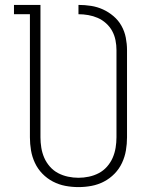

<svg xmlns="http://www.w3.org/2000/svg" viewBox="-20 -755 640 783"><path d="M300 8Q273 8 246.5 3Q220 -2 196 -14.5Q172 -27 153 -46.5Q134 -66 122.5 -90.5Q111 -115 106.5 -141.5Q102 -168 102 -195V-697H37V-735H145V-195Q145 -174 148.5 -152.5Q152 -131 160.5 -111.5Q169 -92 183.5 -75.5Q198 -59 217 -49Q236 -39 257.5 -34.5Q279 -30 300 -30Q321 -30 342.5 -34.5Q364 -39 383 -49Q402 -59 416.5 -75.5Q431 -92 439.5 -111.5Q448 -131 451.5 -152.5Q455 -174 455 -195V-551Q455 -571 451 -591Q447 -611 437.5 -628.5Q428 -646 412.5 -660Q397 -674 378.5 -682Q360 -690 340 -693.5Q320 -697 300 -697V-735Q326 -735 351.5 -731Q377 -727 400 -716.5Q423 -706 443 -689Q463 -672 475.5 -649.5Q488 -627 493 -601.5Q498 -576 498 -551V-195Q498 -168 493.5 -141.5Q489 -115 477.5 -90.5Q466 -66 447 -46.5Q428 -27 404 -14.5Q380 -2 353.5 3Q327 8 300 8Z"/></svg>

Font: Iosevka Curly Slab XLtEx
Style: Regular
Weight: 200
Width: 7
Monospace: yes
Designer: Belleve Invis
Foundry: Belleve Invis
Version: Version 11.1.0; ttfautohint (v1.8.3)